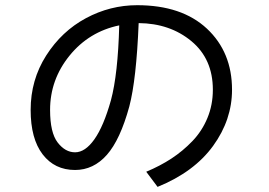

<svg xmlns="http://www.w3.org/2000/svg" viewBox="-20 -733 1040 743"><path d="M98.6 -307.6Q98.6 -423.8 158.7 -518.1Q218.8 -612.3 312.5 -662.6Q406.2 -712.9 510.7 -712.9Q683.6 -712.9 780.8 -622.1Q877.9 -531.2 877.9 -385.7Q877.9 -269.5 804.7 -168.5Q731.4 -67.4 589.8 -9.8L545.9 -68.4Q599.6 -90.8 643.6 -119.6Q687.5 -148.4 724.6 -187Q761.7 -225.6 782.7 -276.4Q803.7 -327.1 803.7 -385.7Q803.7 -504.9 720.7 -573.7Q637.7 -642.6 516.6 -643.6Q507.8 -425.8 480.5 -321.3Q445.3 -192.4 393.6 -133.8Q341.8 -75.2 270.5 -75.2Q191.4 -75.2 145 -135.7Q98.6 -196.3 98.6 -307.6ZM441.4 -634.8Q324.2 -610.4 249 -517.6Q173.8 -424.8 173.8 -307.6Q173.8 -219.7 203.1 -181.6Q232.4 -143.6 270.5 -143.6Q309.6 -143.6 345.2 -193.8Q380.9 -244.1 409.2 -344.7Q436.5 -446.3 441.4 -634.8Z"/></svg>

Font: Gothic A1
Style: Regular
Weight: 400
Designer: HanYang I&C Co.,Ltd.
Foundry: HanYang I&C Co.,Ltd.
Version: Version 2.50